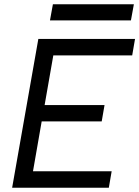

<svg xmlns="http://www.w3.org/2000/svg" viewBox="-20 -875 649 895"><path d="M36.6 0H487.3L500.5 -76.7H133.8L174.3 -309.1H454.1L467.3 -385.3H188L228.5 -616.7H596.2L609.4 -693.4H158.7ZM212.9 -779.8H590.3L604 -855H226.6Z"/></svg>

Font: Cascadia Code SemiLight
Style: Italic
Weight: 350
Italic angle: -10°
Monospace: yes
Designer: Aaron Bell
Foundry: Saja Typeworks
Version: Version 2404.023